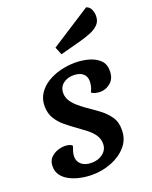

<svg xmlns="http://www.w3.org/2000/svg" viewBox="-147 -849 753 952"><g transform="rotate(-20 229.5 -373.5)"><path d="M173 22Q141 22 110.5 15.5Q80 9 55 -4Q30 -17 15.5 -37Q1 -57 1 -83Q1 -112 16 -128Q31 -144 51.5 -151.5Q72 -159 91 -159Q102 -159 113 -156.5Q124 -154 131 -146Q126 -132 122 -119.5Q118 -107 118 -91Q119 -66 138 -50.5Q157 -35 190 -35Q226 -35 250.5 -54.5Q275 -74 275 -105Q275 -131 261 -151.5Q247 -172 224.5 -189.5Q202 -207 178 -224Q151 -243 125 -264.5Q99 -286 82.5 -313.5Q66 -341 66 -379Q66 -416 85 -444.5Q104 -473 135 -492Q166 -511 204.5 -520.5Q243 -530 281 -530Q316 -530 350.5 -521Q385 -512 408 -490.5Q431 -469 430 -432Q430 -393 405.5 -372Q381 -351 352 -351Q341 -351 328 -353.5Q315 -356 305 -364Q312 -377 315.5 -391Q319 -405 319 -419Q319 -445 301.5 -459.5Q284 -474 252 -474Q220 -474 197.5 -456.5Q175 -439 175 -408Q175 -386 186 -368Q197 -350 215 -334Q233 -318 254 -303Q285 -282 315.5 -259.5Q346 -237 366.5 -208Q387 -179 386 -137Q386 -88 355.5 -52.5Q325 -17 276 2.5Q227 22 173 22ZM233 -592 216 -633 427 -769Q445 -763 452 -746.5Q459 -730 459 -713Q459 -685 442.5 -668Q426 -651 400 -640.5Q374 -630 345 -622Z"/></g></svg>

Font: Sansita Swashed Light
Style: Regular
Weight: 400
Version: Version 1.003